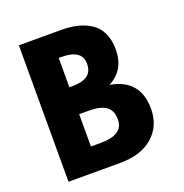

<svg xmlns="http://www.w3.org/2000/svg" viewBox="-126 -816 888 927"><g transform="rotate(-20 317.5 -352.5)"><path d="M70 -703H287Q335 -703 372.5 -693.5Q410 -684 440 -664Q470 -644 486.5 -608.5Q503 -573 503 -525Q503 -419 416 -374Q565 -348 565 -197Q565 -109 504 -55.5Q443 -2 336 -2H70ZM230 -429H242Q296 -429 322.5 -447.5Q349 -466 349 -508Q349 -580 242 -580H230ZM230 -125H280Q397 -125 397 -203Q397 -250 368 -270.5Q339 -291 280 -291H230Z"/></g></svg>

Font: Hussar
Style: BoldWeb
Weight: 700
Foundry: Cannot Into Space Fonts
Version: Version 2.00